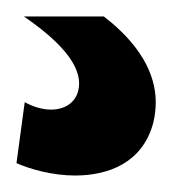

<svg xmlns="http://www.w3.org/2000/svg" viewBox="-20 -20 209 233"><path d="M0 178C16 185 43 193 71 193C111 193 153 178 166 129C168 121 169 112 169 104C169 69 149 33 106 0H9C50 28 76 56 76 81C76 102 61 113 42 113C32 113 21 110 10 104Z"/></svg>

Font: Arthouse Owned
Style: Bold
Weight: 700
Designer: Jeremy Tribby
Foundry: Tribby Type
Version: Version 1.000;PS 001.000;hotconv 1.0.88;makeotf.lib2.5.64775